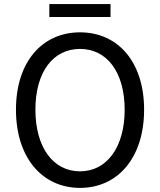

<svg xmlns="http://www.w3.org/2000/svg" viewBox="-20 -905 782 938"><path d="M371 13C555 13 684 -134 684 -369C684 -604 555 -747 371 -747C187 -747 58 -604 58 -369C58 -134 187 13 371 13ZM371 -68C239 -68 153 -186 153 -369C153 -553 239 -666 371 -666C502 -666 589 -553 589 -369C589 -186 502 -68 371 -68ZM221 -822H520V-885H221Z"/></svg>

Font: Source Han Sans KR Regular
Style: Regular
Weight: 400
Designer: Ryoko NISHIZUKA (kana & ideographs); Paul D. Hunt (Latin, Greek & Cyrillic); Wenlong ZHANG (bopomofo); Sandoll Communica
Foundry: Adobe Systems Incorporated
Version: Version 1.004;PS 1.004;hotconv 1.0.82;makeotf.lib2.5.63406